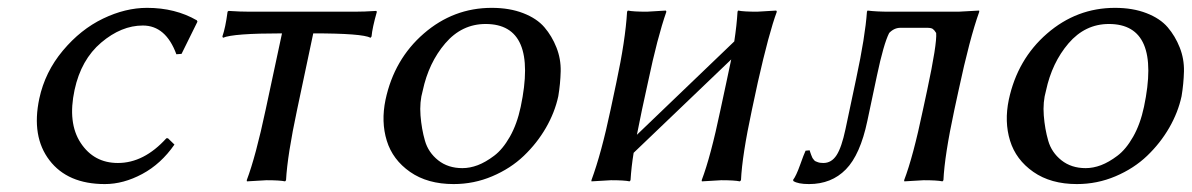

<svg xmlns="http://www.w3.org/2000/svg" viewBox="-20 -459 3035 489"><path d="M343.8 -394Q289.1 -394 237.8 -350.6Q186.5 -307.1 169.9 -230Q151.9 -146 185.5 -95Q219.2 -43.9 280.3 -43.9Q346.7 -43.9 403.8 -106.9H407.7L424.3 -90.8Q390.1 -41.5 342.3 -15.9Q294.4 9.8 247.1 9.8Q152.3 9.8 106 -50.8Q59.6 -111.3 80.1 -208Q94.7 -275.9 140.1 -330.1Q185.5 -384.3 242.4 -411.6Q299.3 -439 354.5 -439Q426.3 -439 481.4 -407.2L482.9 -403.8L442.4 -321.8L429.2 -320.8Q402.3 -394 343.8 -394Z M698.2 -374Q573.7 -374 547.9 -362.8L546.4 -366.2Q554.2 -388.2 559.6 -429.2L562 -431.2Q591.8 -429.2 616.7 -429.2H882.8Q907.7 -429.2 938 -431.2L939.9 -429.2Q928.2 -388.2 926.3 -366.2L923.8 -362.8Q902.8 -374 777.8 -374L736.8 -180.2Q711.9 -63.5 708.5 0L706.1 2.9Q692.4 0 658.7 0Q658.7 0 608.9 2.9L608.4 0Q631.3 -60.5 656.7 -180.2Z M961.9 -205.1Q983.9 -308.1 1059.3 -373.5Q1134.8 -439 1232.4 -439Q1277.8 -439 1312.5 -425.5Q1347.2 -412.1 1366.5 -389.6Q1385.7 -367.2 1397.2 -338.1Q1408.7 -309.1 1408 -277.3Q1407.2 -245.6 1401.9 -213.9Q1393.1 -172.9 1370.4 -133.5Q1347.7 -94.2 1314 -62Q1280.3 -29.8 1233.6 -10Q1187 9.8 1135.3 9.8Q1068.8 9.8 1024.4 -21.2Q980 -52.2 965.1 -100.6Q950.2 -148.9 961.9 -205.1ZM1216.8 -397.9Q1156.2 -397.9 1114 -348.6Q1071.8 -299.3 1056.6 -228Q1048.3 -199.2 1051 -164.8Q1053.7 -130.4 1062.3 -100.6Q1070.8 -70.8 1095.9 -50.8Q1121.1 -30.8 1157.7 -30.8Q1176.8 -30.8 1196.8 -38.3Q1216.8 -45.9 1238.5 -62.3Q1260.3 -78.6 1278.6 -110.8Q1296.9 -143.1 1306.2 -187Q1350.6 -397.9 1216.8 -397.9Z M1630.4 -250 1615.2 -180.2Q1606.9 -141.1 1602.1 -115.7L1850.1 -353.5Q1856.4 -395 1858.4 -429.2L1859.9 -432.1Q1873.5 -429.2 1908.2 -429.2Q1908.2 -429.2 1957 -432.1L1958.5 -429.2Q1938.5 -375.5 1910.2 -250L1895 -179.2Q1870.1 -63 1867.2 0L1864.3 2.9Q1850.6 0 1816.9 0Q1816.9 0 1767.6 2.9L1767.1 0Q1790 -60.1 1814.9 -179.2L1830.1 -250Q1837.4 -285.2 1842.3 -307.6L1593.8 -69.8Q1587.9 -33.7 1585.9 0L1583.5 2.9Q1570.3 0 1536.1 0Q1536.1 0 1486.3 2.9V0Q1511.7 -68.8 1535.2 -180.2L1549.8 -249Q1572.8 -356.4 1577.1 -429.2L1579.1 -432.1Q1592.8 -429.2 1627.4 -429.2Q1627.4 -429.2 1675.8 -432.1L1677.2 -429.2Q1654.3 -363.8 1630.4 -250Z M2189 -150.9Q2170.9 -64.9 2134.3 -27.6Q2097.7 9.8 2040.5 9.8Q2012.2 9.8 2000.5 2L2000 -1Q2007.8 -11.2 2017.6 -38.6Q2027.3 -65.9 2031.7 -75.2L2042 -76.2Q2042.5 -74.7 2043.9 -70.3Q2045.4 -65.9 2045.9 -64.7Q2046.4 -63.5 2047.9 -59.8Q2049.3 -56.2 2050.3 -55.2Q2051.3 -54.2 2053.2 -51.5Q2055.2 -48.8 2057.4 -48.1Q2059.6 -47.4 2062.5 -46.1Q2065.4 -44.9 2069.1 -44.4Q2072.8 -43.9 2077.1 -43.9Q2097.7 -43.9 2110.6 -63.7Q2123.5 -83.5 2133.3 -129.9L2160.6 -258.8Q2183.6 -366.2 2188 -429.2L2189.5 -432.1Q2211.9 -429.2 2246.1 -429.2H2420.9L2473.6 -432.1L2474.1 -429.2Q2449.7 -361.3 2421.4 -229L2410.6 -179.2Q2385.7 -63 2382.8 0L2380.4 2.9Q2366.7 0 2332.5 0L2283.2 2.9L2282.7 0Q2305.7 -60.1 2330.6 -179.2L2341.3 -229Q2366.7 -347.7 2364.3 -375Q2359.9 -382.3 2355.7 -385.3Q2351.6 -388.2 2341.3 -388.2H2273.4Q2257.3 -388.2 2244.6 -375Q2230.5 -347.2 2213.4 -266.1Z M2549.3 -205.1Q2571.3 -308.1 2646.7 -373.5Q2722.2 -439 2819.8 -439Q2865.2 -439 2899.9 -425.5Q2934.6 -412.1 2953.9 -389.6Q2973.1 -367.2 2984.6 -338.1Q2996.1 -309.1 2995.4 -277.3Q2994.6 -245.6 2989.3 -213.9Q2980.5 -172.9 2957.8 -133.5Q2935.1 -94.2 2901.4 -62Q2867.7 -29.8 2821 -10Q2774.4 9.8 2722.7 9.8Q2656.2 9.8 2611.8 -21.2Q2567.4 -52.2 2552.5 -100.6Q2537.6 -148.9 2549.3 -205.1ZM2804.2 -397.9Q2743.7 -397.9 2701.4 -348.6Q2659.2 -299.3 2644 -228Q2635.7 -199.2 2638.4 -164.8Q2641.1 -130.4 2649.7 -100.6Q2658.2 -70.8 2683.3 -50.8Q2708.5 -30.8 2745.1 -30.8Q2764.2 -30.8 2784.2 -38.3Q2804.2 -45.9 2825.9 -62.3Q2847.7 -78.6 2866 -110.8Q2884.3 -143.1 2893.6 -187Q2938 -397.9 2804.2 -397.9Z"/></svg>

Font: Linux Biolinum
Style: Italic
Weight: 400
Italic angle: -12°
Designer: Philipp H. Poll
Foundry: Philipp H. Poll
Version: Version 1.1.3 ; ttfautohint (v0.9)